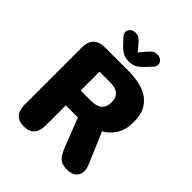

<svg xmlns="http://www.w3.org/2000/svg" viewBox="-222 -925 1063 1063"><g transform="rotate(45 309.5 -393.5)"><path d="M228 -502.5V-355H310Q352.5 -355 374 -373.8Q395.5 -392.5 395.5 -430Q395.5 -467 374.5 -484.8Q353.5 -502.5 310 -502.5ZM64 -83V-527Q64 -619 155.5 -619H340Q371.5 -619 409 -613.2Q446.5 -607.5 481 -589.2Q515.5 -571 537.5 -535Q559.5 -499 559.5 -438.5Q559.5 -377 534 -338.2Q508.5 -299.5 471.5 -278.5L547.5 -100.5Q552.5 -88.5 555.5 -76.5Q558.5 -64.5 558.5 -54Q558.5 -26 539.5 -8.8Q520.5 8.5 484 8.5Q440 8.5 421 -12.8Q402 -34 387.5 -73L322.5 -238.5H228V-83Q228 8.5 145.5 8.5Q64 8.5 64 -83ZM419 -732.5 399 -711.5Q375.5 -684.5 354.8 -670.5Q334 -656.5 302.5 -656.5Q270.5 -656.5 249.5 -670.5Q228.5 -684.5 205 -711.5L185.5 -732.5Q173.5 -745.5 173.5 -758.5Q173.5 -775 186 -785.8Q198.5 -796.5 218.5 -796.5Q235.5 -796.5 247.2 -787.5Q259 -778.5 270 -765.5L302.5 -727L334 -765Q344.5 -778 356.5 -787.2Q368.5 -796.5 385.5 -796.5Q406 -796.5 418.5 -786Q431 -775.5 431 -758.5Q431 -753 428.2 -746.2Q425.5 -739.5 419 -732.5Z"/></g></svg>

Font: Sono ExtraLight Monospace
Style: Bold
Weight: 700
Version: Version 2.112